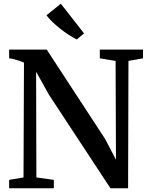

<svg xmlns="http://www.w3.org/2000/svg" viewBox="-20 -1009 799 1029"><path d="M29 0V-45L106 -58L108.5 -673.5Q97.5 -678.5 84.2 -683Q71 -687.5 57 -691.2Q43 -695 29 -696.5V-743H230.5L543.5 -264L601.5 -153L599.5 -682.5L515 -696.5V-743H746.5V-696.5L668.5 -682.5L666.5 0H572L242.5 -501L173.5 -624.5L175 -58L268.5 -45V0ZM391 -798Q372 -807 349.5 -821.5Q327 -836 304.5 -853.8Q282 -871.5 262.2 -890.2Q242.5 -909 229 -927L306 -989L430.5 -830L392 -798Z"/></svg>

Font: Merriweather 48pt SemiBold
Style: Regular
Weight: 600
Version: Version 2.100